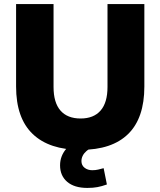

<svg xmlns="http://www.w3.org/2000/svg" viewBox="-20 -725 788 943"><path d="M376 11Q222 11 140.5 -67Q59 -145 59 -300V-705H243V-298Q243 -221 277 -182Q311 -143 376 -143Q440 -143 474 -182Q508 -221 508 -298V-705H689V-300Q689 -145 609.5 -67Q530 11 376 11ZM409 198Q345 198 310 168Q275 138 275 87Q275 41 306 5Q337 -31 385 -48L433 0Q416 7 404 17.5Q392 28 386 40.5Q380 53 380 66Q380 87 395.5 99Q411 111 433 111Q449 111 461.5 108Q474 105 489 101L505 181Q480 190 458.5 194Q437 198 409 198Z"/></svg>

Font: Nunito Sans 12pt Black
Style: Regular
Weight: 900
Designer: Vernon Adams
Foundry: Vernon Adams
Version: Version 3.101;gftools[0.9.27]